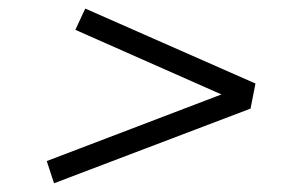

<svg xmlns="http://www.w3.org/2000/svg" viewBox="-20 -593 695 448"><path d="M510.4 -366.6 155.8 -523.4 178.9 -573 576.1 -398.1 564.6 -339.6 106.1 -165.4 89.1 -217.2 513.1 -378.9Z"/></svg>

Font: Savate ExtraLight
Style: Italic
Weight: 200
Italic angle: -11°
Designer: Max Esnée
Foundry: Plomb Type
Version: Version 2.000